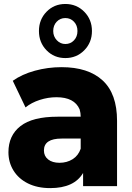

<svg xmlns="http://www.w3.org/2000/svg" viewBox="-20 -956 676 986"><path d="M180 -796.7Q180 -855.6 218.9 -895.6Q257.8 -935.6 315.6 -935.6Q373.3 -935.6 412.8 -895.6Q452.2 -855.6 452.2 -796.7Q452.2 -737.8 412.8 -697.8Q373.3 -657.8 315.6 -657.8Q257.8 -657.8 218.9 -697.8Q180 -737.8 180 -796.7ZM253.3 -796.7Q253.3 -768.9 271.7 -749.4Q290 -730 315.6 -730Q342.2 -730 360 -748.9Q377.8 -767.8 377.8 -796.7Q377.8 -825.6 360 -844.4Q342.2 -863.3 315.6 -863.3Q288.9 -863.3 271.1 -844.4Q253.3 -825.6 253.3 -796.7ZM581.1 -335.6V0H406.7V-67.8Q361.1 10 237.8 10Q172.2 10 123.9 -13.9Q75.6 -37.8 49.4 -80Q23.3 -122.2 23.3 -174.4Q23.3 -260 85 -308.3Q146.7 -356.7 275.6 -356.7H394.4Q394.4 -375.6 388.9 -394.4Q362.2 -456.7 270 -456.7Q226.7 -456.7 183.9 -442.8Q141.1 -428.9 111.1 -404.4L45.6 -541.1Q92.2 -574.4 158.9 -592.8Q225.6 -611.1 295.6 -611.1Q433.3 -611.1 507.2 -542.8Q581.1 -474.4 581.1 -335.6ZM394.4 -192.2V-244.4H296.7Q205.6 -244.4 205.6 -183.3Q205.6 -154.4 227.2 -137.2Q248.9 -120 285.6 -120Q323.3 -120 352.8 -138.3Q382.2 -156.7 394.4 -192.2Z"/></svg>

Font: Paperlogy 9 Black
Style: Regular
Weight: 900
Designer: redesigned by Lee Juim, glyphs from Gmarket Sans & Montserrat
Foundry: PT&
Version: Version 1.001